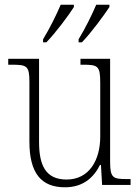

<svg xmlns="http://www.w3.org/2000/svg" viewBox="-20 -786 595 816"><path d="M314 -619V-606H328C367 -646 422 -721 445 -756V-766H389C370 -721 342 -665 314 -619ZM163 -619V-606H177C216 -646 272 -721 294 -756V-766H238C219 -721 191 -665 163 -619ZM256 10C331 10 377 -29 405 -85H409L414 0H535V-25H518C460 -25 448 -30 448 -99V-536H322V-511H332C397 -511 406 -506 406 -433V-205C406 -107 360 -23 263 -23C173 -23 146 -85 146 -183V-536H15V-511H30C94 -511 105 -506 105 -439V-184C105 -49 156 10 256 10Z"/></svg>

Font: Noto Serif Bengali SemiCondensed ExtraLight
Style: Regular
Weight: 200
Width: 4
Designer: Juan Bruce, Universal Thirst, Indian Type Foundry and the Monotype Design Team.
Foundry: Monotype Imaging Inc.
Version: Version 2.003